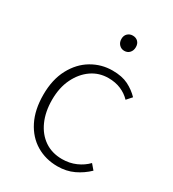

<svg xmlns="http://www.w3.org/2000/svg" viewBox="-169 -769 787 875"><g transform="rotate(30 224.5 -332.0)"><path d="M270 12Q208 12 158.5 -17.5Q109 -47 80.5 -103.5Q52 -160 52 -239Q52 -319 82.5 -376Q113 -433 163 -462.5Q213 -492 271 -492Q321 -492 354 -475.5Q387 -459 412 -433L388 -406Q367 -428 338 -440.5Q309 -453 272 -453Q223 -453 184 -426Q145 -399 121.5 -351Q98 -303 98 -239Q98 -176 119.5 -128Q141 -80 180 -53.5Q219 -27 272 -27Q311 -27 344 -41.5Q377 -56 400 -80L423 -53Q393 -24 355 -6Q317 12 270 12ZM271 -596Q255 -596 244 -607.5Q233 -619 233 -637Q233 -655 244 -665.5Q255 -676 271 -676Q288 -676 298.5 -665.5Q309 -655 309 -637Q309 -619 298.5 -607.5Q288 -596 271 -596Z"/></g></svg>

Font: Source Sans 3 Light
Style: Regular
Weight: 300
Designer: Paul D. Hunt
Foundry: Adobe
Version: Version 3.052;hotconv 1.1.0;makeotfexe 2.6.0